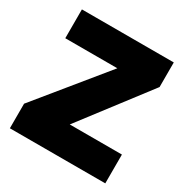

<svg xmlns="http://www.w3.org/2000/svg" viewBox="-163 -845 948 981"><g transform="rotate(30 311.0 -355.0)"><path d="M26.9 -145 349.1 -540H42V-710H584V-564.9L282.2 -169.9H589.8V0H26.9Z"/></g></svg>

Font: Rawline Black
Style: Regular
Weight: 900
Designer: Matt McInerney, Pablo Impallari, Rodrigo Fuenzalida
Foundry: Matt McInerney, Pablo Impallari, Rodrigo Fuenzalida
Version: Version 4.020;PS 004.020;hotconv 1.0.88;makeotf.lib2.5.64775